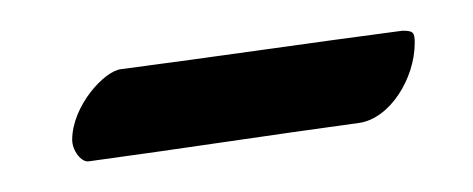

<svg xmlns="http://www.w3.org/2000/svg" viewBox="-20 -275 308 125"><path d="M38 -170C97 -178 155 -187 214 -195C234 -198 250 -224 250 -247C250 -254 249 -255 242 -255C181 -247 120 -238 59 -230C48 -229 27 -206 27 -184C27 -177 33 -169 38 -170Z"/></svg>

Font: EB Garamond
Style: Italic
Weight: 400
Italic angle: -17.2°
Designer: Georg Duffner and Octavio Pardo
Foundry: Georg Duffner
Version: Version 1.000;PS 001.000;hotconv 1.0.88;makeotf.lib2.5.64775